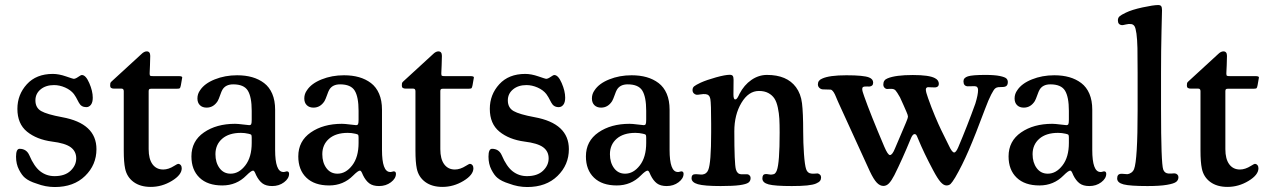

<svg xmlns="http://www.w3.org/2000/svg" viewBox="-20 -734 5050 765"><path d="M96.7 -115.7Q116.2 -69.8 140.9 -51Q165.5 -32.2 197.3 -32.2Q238.8 -32.2 261.2 -53.7Q283.7 -75.2 283.7 -103Q283.7 -131.3 261.5 -147.5Q239.3 -163.6 187.5 -169.9Q126 -178.2 87.6 -209.5Q49.3 -240.7 49.3 -300.3Q49.3 -356.9 86.9 -398.2Q124.5 -439.5 190.4 -439.5Q214.4 -439.5 242.7 -429.7Q271 -419.9 273.4 -419.9Q280.8 -419.9 291.5 -427.5Q302.2 -435.1 306.2 -435.1Q321.8 -435.1 335.7 -403.1Q349.6 -371.1 349.6 -344.7Q349.6 -326.2 342.3 -316.7Q335 -307.1 323.7 -307.1Q303.7 -307.1 294.4 -324.7Q280.8 -351.6 274.4 -359.4Q261.7 -375.5 239.5 -385.3Q217.3 -395 195.3 -395Q162.6 -395 141.8 -377.9Q121.1 -360.8 121.1 -334Q121.1 -304.7 144 -291.5Q167 -278.3 227.5 -267.1Q364.3 -242.2 364.3 -139.6Q364.3 -77.1 319.1 -33Q273.9 11.2 198.2 11.2Q161.6 11.2 126 -2.4Q95.7 -11.7 79.6 -25.4Q67.4 -35.2 55.7 -57.9Q43.9 -80.6 43.9 -109.9Q43.9 -141.1 58.1 -141.1Q85.4 -141.1 96.7 -115.7Z M572.3 -139.6Q572.3 -100.6 587.6 -79.6Q603 -58.6 630.4 -58.6Q651.4 -58.6 674.3 -73.2Q687 -81.1 689.5 -81.1Q695.8 -81.1 700 -76.2Q704.1 -71.3 704.1 -63.5Q704.1 -37.1 664.6 -13.2Q625 10.7 580.6 10.7Q539.1 10.7 512.2 -9Q485.4 -28.8 478.5 -62.5Q473.1 -87.9 473.1 -133.8V-370.6Q473.1 -380.9 464.4 -380.9H434.6Q418.9 -380.9 418.9 -392.1Q418.9 -398.9 419.4 -401.4Q420.4 -406.2 424.3 -409.2L543 -518.1Q554.2 -529.3 564.5 -529.3Q578.6 -529.3 578.6 -511.2Q578.6 -506.8 577.6 -474.1L576.2 -441.4Q576.2 -433.6 578.6 -432.1Q581.1 -430.7 590.3 -430.7H692.4Q706.1 -430.7 706.1 -425.3Q706.1 -422.9 704.6 -417L700.7 -394.5Q698.7 -384.3 696.3 -382.3Q693.8 -380.4 683.1 -380.4H582Q576.2 -380.4 574.2 -378.2Q572.3 -376 572.3 -370.6Z M766.6 -341.8Q766.6 -359.9 777.3 -374.5Q794.9 -401.4 835.7 -417.7Q876.5 -434.1 924.8 -434.1Q958 -434.1 984.6 -426.5Q1011.2 -418.9 1032.2 -403.1Q1053.2 -387.2 1064.7 -360.4Q1076.2 -333.5 1076.2 -296.9V-136.7Q1076.2 -49.8 1107.9 -48.8Q1111.8 -48.3 1116.5 -49.8Q1121.1 -51.3 1122.6 -51.3Q1131.8 -51.3 1131.8 -41.5Q1131.8 -22.9 1111.8 -7.8Q1091.8 7.3 1064.5 7.3Q1040 7.3 1025.6 -3.4Q1011.2 -14.2 1000.5 -36.1Q996.1 -46.9 993.7 -50.5Q991.2 -54.2 988.3 -54.2Q981 -54.2 961.4 -34.7Q922.4 4.9 865.7 4.9Q807.1 4.9 774.9 -26.1Q742.7 -57.1 742.7 -110.8Q742.7 -171.9 792.5 -206.3Q842.3 -240.7 916.5 -240.7Q927.7 -240.7 948.5 -238Q969.2 -235.4 972.7 -235.4Q979 -235.4 981 -239.5Q982.9 -243.7 982.9 -257.3V-292.5Q982.9 -347.7 967.5 -372.8Q952.1 -397.9 909.2 -397.9Q878.9 -397.9 866.2 -376.5Q862.8 -371.1 857.2 -355Q851.6 -338.9 847.2 -331.1Q830.6 -305.2 803.2 -305.2Q786.6 -305.2 776.6 -314.9Q766.6 -324.7 766.6 -341.8ZM982.9 -164.6V-185.1Q982.9 -194.3 981.2 -196.8Q979.5 -199.2 969.7 -201.2Q955.1 -204.6 939.9 -204.6Q892.1 -204.6 865.2 -181.2Q838.4 -157.7 838.4 -119.6Q838.4 -86.4 854.7 -64.2Q871.1 -42 898.9 -42Q932.1 -42 957.5 -75Q982.9 -107.9 982.9 -164.6Z M1192.4 -341.8Q1192.4 -359.9 1203.1 -374.5Q1220.7 -401.4 1261.5 -417.7Q1302.2 -434.1 1350.6 -434.1Q1383.8 -434.1 1410.4 -426.5Q1437 -418.9 1458 -403.1Q1479 -387.2 1490.5 -360.4Q1502 -333.5 1502 -296.9V-136.7Q1502 -49.8 1533.7 -48.8Q1537.6 -48.3 1542.2 -49.8Q1546.9 -51.3 1548.3 -51.3Q1557.6 -51.3 1557.6 -41.5Q1557.6 -22.9 1537.6 -7.8Q1517.6 7.3 1490.2 7.3Q1465.8 7.3 1451.4 -3.4Q1437 -14.2 1426.3 -36.1Q1421.9 -46.9 1419.4 -50.5Q1417 -54.2 1414.1 -54.2Q1406.7 -54.2 1387.2 -34.7Q1348.1 4.9 1291.5 4.9Q1232.9 4.9 1200.7 -26.1Q1168.5 -57.1 1168.5 -110.8Q1168.5 -171.9 1218.3 -206.3Q1268.1 -240.7 1342.3 -240.7Q1353.5 -240.7 1374.3 -238Q1395 -235.4 1398.4 -235.4Q1404.8 -235.4 1406.7 -239.5Q1408.7 -243.7 1408.7 -257.3V-292.5Q1408.7 -347.7 1393.3 -372.8Q1377.9 -397.9 1335 -397.9Q1304.7 -397.9 1292 -376.5Q1288.6 -371.1 1283 -355Q1277.3 -338.9 1272.9 -331.1Q1256.3 -305.2 1229 -305.2Q1212.4 -305.2 1202.4 -314.9Q1192.4 -324.7 1192.4 -341.8ZM1408.7 -164.6V-185.1Q1408.7 -194.3 1407 -196.8Q1405.3 -199.2 1395.5 -201.2Q1380.9 -204.6 1365.7 -204.6Q1317.9 -204.6 1291 -181.2Q1264.2 -157.7 1264.2 -119.6Q1264.2 -86.4 1280.5 -64.2Q1296.9 -42 1324.7 -42Q1357.9 -42 1383.3 -75Q1408.7 -107.9 1408.7 -164.6Z M1734.4 -139.6Q1734.4 -100.6 1749.8 -79.6Q1765.1 -58.6 1792.5 -58.6Q1813.5 -58.6 1836.4 -73.2Q1849.1 -81.1 1851.6 -81.1Q1857.9 -81.1 1862.1 -76.2Q1866.2 -71.3 1866.2 -63.5Q1866.2 -37.1 1826.7 -13.2Q1787.1 10.7 1742.7 10.7Q1701.2 10.7 1674.3 -9Q1647.5 -28.8 1640.6 -62.5Q1635.3 -87.9 1635.3 -133.8V-370.6Q1635.3 -380.9 1626.5 -380.9H1596.7Q1581.1 -380.9 1581.1 -392.1Q1581.1 -398.9 1581.5 -401.4Q1582.5 -406.2 1586.4 -409.2L1705.1 -518.1Q1716.3 -529.3 1726.6 -529.3Q1740.7 -529.3 1740.7 -511.2Q1740.7 -506.8 1739.7 -474.1L1738.3 -441.4Q1738.3 -433.6 1740.7 -432.1Q1743.2 -430.7 1752.4 -430.7H1854.5Q1868.2 -430.7 1868.2 -425.3Q1868.2 -422.9 1866.7 -417L1862.8 -394.5Q1860.8 -384.3 1858.4 -382.3Q1856 -380.4 1845.2 -380.4H1744.1Q1738.3 -380.4 1736.3 -378.2Q1734.4 -376 1734.4 -370.6Z M1979 -115.7Q1998.5 -69.8 2023.2 -51Q2047.9 -32.2 2079.6 -32.2Q2121.1 -32.2 2143.6 -53.7Q2166 -75.2 2166 -103Q2166 -131.3 2143.8 -147.5Q2121.6 -163.6 2069.8 -169.9Q2008.3 -178.2 1970 -209.5Q1931.6 -240.7 1931.6 -300.3Q1931.6 -356.9 1969.2 -398.2Q2006.8 -439.5 2072.8 -439.5Q2096.7 -439.5 2125 -429.7Q2153.3 -419.9 2155.8 -419.9Q2163.1 -419.9 2173.8 -427.5Q2184.6 -435.1 2188.5 -435.1Q2204.1 -435.1 2218 -403.1Q2231.9 -371.1 2231.9 -344.7Q2231.9 -326.2 2224.6 -316.7Q2217.3 -307.1 2206.1 -307.1Q2186 -307.1 2176.8 -324.7Q2163.1 -351.6 2156.7 -359.4Q2144 -375.5 2121.8 -385.3Q2099.6 -395 2077.6 -395Q2044.9 -395 2024.2 -377.9Q2003.4 -360.8 2003.4 -334Q2003.4 -304.7 2026.4 -291.5Q2049.3 -278.3 2109.9 -267.1Q2246.6 -242.2 2246.6 -139.6Q2246.6 -77.1 2201.4 -33Q2156.2 11.2 2080.6 11.2Q2043.9 11.2 2008.3 -2.4Q1978 -11.7 1961.9 -25.4Q1949.7 -35.2 1938 -57.9Q1926.3 -80.6 1926.3 -109.9Q1926.3 -141.1 1940.4 -141.1Q1967.8 -141.1 1979 -115.7Z M2338.4 -341.8Q2338.4 -359.9 2349.1 -374.5Q2366.7 -401.4 2407.5 -417.7Q2448.2 -434.1 2496.6 -434.1Q2529.8 -434.1 2556.4 -426.5Q2583 -418.9 2604 -403.1Q2625 -387.2 2636.5 -360.4Q2647.9 -333.5 2647.9 -296.9V-136.7Q2647.9 -49.8 2679.7 -48.8Q2683.6 -48.3 2688.2 -49.8Q2692.9 -51.3 2694.3 -51.3Q2703.6 -51.3 2703.6 -41.5Q2703.6 -22.9 2683.6 -7.8Q2663.6 7.3 2636.2 7.3Q2611.8 7.3 2597.4 -3.4Q2583 -14.2 2572.3 -36.1Q2567.9 -46.9 2565.4 -50.5Q2563 -54.2 2560.1 -54.2Q2552.7 -54.2 2533.2 -34.7Q2494.1 4.9 2437.5 4.9Q2378.9 4.9 2346.7 -26.1Q2314.5 -57.1 2314.5 -110.8Q2314.5 -171.9 2364.3 -206.3Q2414.1 -240.7 2488.3 -240.7Q2499.5 -240.7 2520.3 -238Q2541 -235.4 2544.4 -235.4Q2550.8 -235.4 2552.7 -239.5Q2554.7 -243.7 2554.7 -257.3V-292.5Q2554.7 -347.7 2539.3 -372.8Q2523.9 -397.9 2481 -397.9Q2450.7 -397.9 2438 -376.5Q2434.6 -371.1 2429 -355Q2423.3 -338.9 2418.9 -331.1Q2402.3 -305.2 2375 -305.2Q2358.4 -305.2 2348.4 -314.9Q2338.4 -324.7 2338.4 -341.8ZM2554.7 -164.6V-185.1Q2554.7 -194.3 2553 -196.8Q2551.3 -199.2 2541.5 -201.2Q2526.9 -204.6 2511.7 -204.6Q2463.9 -204.6 2437 -181.2Q2410.2 -157.7 2410.2 -119.6Q2410.2 -86.4 2426.5 -64.2Q2442.9 -42 2470.7 -42Q2503.9 -42 2529.3 -75Q2554.7 -107.9 2554.7 -164.6Z M2813.5 -206.1V-241.2Q2813.5 -321.8 2810.3 -339.6Q2807.1 -357.4 2791.5 -358.9Q2782.7 -359.9 2771.2 -357.9Q2759.8 -356 2755.4 -356.4Q2748.5 -357.4 2743.9 -362.5Q2739.3 -367.7 2739.3 -375Q2739.3 -384.8 2745.8 -390.1Q2752.4 -395.5 2772 -404.8Q2795.9 -415.5 2832.8 -425.8Q2869.6 -436 2887.7 -436Q2896.5 -436 2899.7 -431.4Q2902.8 -426.8 2902.8 -416Q2902.8 -405.8 2902.6 -391.6Q2902.3 -377.4 2902.3 -357.9Q2902.3 -337.9 2909.2 -337.9Q2911.6 -337.9 2913.3 -338.9Q2915 -339.8 2916.7 -342.3Q2918.5 -344.7 2919.7 -346.7Q2920.9 -348.6 2923.1 -353Q2925.3 -357.4 2926.3 -359.9Q2944.8 -395.5 2973.9 -415.5Q3002.9 -435.5 3036.1 -435.5Q3115.2 -435.5 3151.4 -386.7Q3170.9 -360.4 3175.5 -322.5Q3180.2 -284.7 3180.2 -209Q3180.2 -165.5 3183.3 -120.8Q3186.5 -76.2 3191.9 -60.1Q3197.3 -43.9 3212.4 -42.5Q3217.8 -41.5 3226.1 -42.2Q3234.4 -43 3237.8 -43Q3243.2 -42 3247.3 -37.8Q3251.5 -33.7 3251.5 -27.3Q3251.5 -19 3247.3 -13.4Q3243.2 -7.8 3231.4 -2.7Q3219.7 2.4 3195.6 4.9Q3171.4 7.3 3134.8 7.3Q3067.4 7.3 3042.5 0.7Q3017.6 -5.9 3017.6 -22.9Q3017.6 -40 3030.3 -40.5Q3034.2 -41 3043 -39.3Q3051.8 -37.6 3055.7 -38.6Q3060.5 -39.1 3063.7 -40.3Q3066.9 -41.5 3069.8 -45.2Q3072.8 -48.8 3075.2 -55.2Q3086.4 -84.5 3086.4 -205.6Q3086.4 -238.8 3085.2 -260.7Q3084 -282.7 3079.1 -305.7Q3074.2 -328.6 3065.4 -341.8Q3056.6 -355 3041.3 -363.3Q3025.9 -371.6 3003.9 -371.6Q2962.4 -371.6 2934.1 -324.2Q2905.8 -276.9 2905.8 -210.9Q2905.8 -81.5 2912.1 -59.1Q2917 -41 2932.6 -39.6Q2938.5 -39.1 2946 -39.6Q2953.6 -40 2958 -39.6Q2962.9 -39.1 2966.8 -34.9Q2970.7 -30.8 2970.7 -24.9Q2970.7 -12.7 2961.9 -6.3Q2953.1 0 2927 3.7Q2900.9 7.3 2851.6 7.3Q2786.1 7.3 2760.7 0Q2735.4 -7.3 2735.4 -23.9Q2735.4 -39.1 2747.6 -39.6Q2752 -40.5 2763.2 -39.3Q2774.4 -38.1 2778.3 -38.6Q2795.4 -40.5 2801.8 -56.6Q2813.5 -84 2813.5 -206.1Z M3866.2 -321.3Q3877 -356.4 3877 -375.5Q3877 -390.1 3863.8 -390.6Q3860.4 -391.1 3850.3 -390.4Q3840.3 -389.6 3835.4 -390.1Q3818.8 -391.1 3818.8 -410.2Q3818.8 -424.3 3836.7 -429.9Q3854.5 -435.5 3905.8 -435.5Q3942.9 -435.5 3963.6 -431.2Q3984.4 -426.8 3990 -421.1Q3995.6 -415.5 3995.6 -406.7Q3995.6 -390.6 3982.4 -388.2Q3977.5 -387.2 3970 -387.2Q3962.4 -387.2 3958 -386.7Q3950.7 -386.2 3945.1 -381.6Q3939.5 -377 3929.2 -357.2Q3918.9 -337.4 3904.8 -299.8Q3866.2 -196.3 3839.8 -135.3Q3813.5 -74.2 3786.1 -27.3Q3773.9 -7.3 3767.6 -1.2Q3761.2 4.9 3751 4.9Q3739.7 4.9 3727.5 -9Q3715.3 -22.9 3698.2 -55.2Q3661.6 -123.5 3637.7 -181.6Q3633.3 -192.9 3630.9 -196.3Q3628.4 -199.7 3624 -199.7Q3615.7 -199.7 3607.9 -179.2Q3575.2 -99.6 3543.5 -36.1Q3532.2 -14.2 3522.2 -3.7Q3512.2 6.8 3500 6.8Q3485.8 6.8 3473.4 -6.3Q3460.9 -19.5 3445.8 -51.3Q3419.4 -108.4 3321.3 -323.7Q3318.8 -329.1 3315.7 -336.4Q3312.5 -343.8 3310.8 -348.1Q3309.1 -352.5 3306.6 -357.7Q3304.2 -362.8 3302.2 -365.7Q3300.3 -368.7 3298.1 -371.3Q3295.9 -374 3293.5 -375.5Q3291 -377 3288.6 -377Q3284.2 -377.4 3274.7 -377.4Q3265.1 -377.4 3258.3 -377.9Q3250.5 -378.4 3244.6 -384Q3238.8 -389.6 3238.8 -397.9Q3238.8 -414.1 3255.9 -420.9Q3284.2 -434.1 3352.5 -434.1Q3421.4 -434.1 3442.9 -425.3Q3459 -418.9 3459 -404.8Q3459 -390.6 3444.3 -389.2Q3442.9 -389.2 3435.1 -389.4Q3427.2 -389.6 3425.3 -389.2Q3421.9 -388.7 3419.9 -387.9Q3418 -387.2 3416.7 -385Q3415.5 -382.8 3415.5 -378.4Q3415.5 -371.1 3423.3 -350.1Q3447.8 -280.3 3503.4 -149.4Q3517.6 -116.2 3525.9 -116.2Q3535.6 -116.2 3546.4 -143.6Q3557.6 -168.9 3570.3 -199.7Q3583 -230.5 3589.8 -245.6Q3597.7 -264.2 3597.7 -269Q3597.7 -274.9 3591.8 -288.1Q3589.4 -293.5 3580.1 -314.9Q3570.8 -336.4 3565.9 -346.2Q3553.7 -367.7 3548.3 -373.5Q3543 -379.4 3533.7 -379.9Q3529.8 -380.4 3523.2 -379.9Q3516.6 -379.4 3513.7 -379.4Q3508.3 -379.9 3503.9 -384.8Q3499.5 -389.6 3499.5 -397.5Q3499.5 -415.5 3516.6 -421.9Q3548.3 -435.1 3617.2 -435.1Q3681.6 -435.1 3704.6 -422.9Q3720.7 -415 3720.7 -399.9Q3720.7 -387.2 3706.5 -385.7Q3702.6 -385.3 3691.9 -386Q3681.2 -386.7 3677.2 -386.7Q3668.9 -385.3 3668.9 -377.4Q3668.9 -367.2 3677.7 -343.3Q3690.9 -305.7 3705.3 -271.5Q3719.7 -237.3 3730 -216.1Q3740.2 -194.8 3761.2 -152.8Q3773.4 -126.5 3781.7 -126.5Q3789.1 -126.5 3797.9 -147Q3834 -231.9 3866.2 -321.3Z M4022.5 -341.8Q4022.5 -359.9 4033.2 -374.5Q4050.8 -401.4 4091.6 -417.7Q4132.3 -434.1 4180.7 -434.1Q4213.9 -434.1 4240.5 -426.5Q4267.1 -418.9 4288.1 -403.1Q4309.1 -387.2 4320.6 -360.4Q4332 -333.5 4332 -296.9V-136.7Q4332 -49.8 4363.8 -48.8Q4367.7 -48.3 4372.3 -49.8Q4377 -51.3 4378.4 -51.3Q4387.7 -51.3 4387.7 -41.5Q4387.7 -22.9 4367.7 -7.8Q4347.7 7.3 4320.3 7.3Q4295.9 7.3 4281.5 -3.4Q4267.1 -14.2 4256.3 -36.1Q4252 -46.9 4249.5 -50.5Q4247.1 -54.2 4244.1 -54.2Q4236.8 -54.2 4217.3 -34.7Q4178.2 4.9 4121.6 4.9Q4063 4.9 4030.8 -26.1Q3998.5 -57.1 3998.5 -110.8Q3998.5 -171.9 4048.3 -206.3Q4098.1 -240.7 4172.4 -240.7Q4183.6 -240.7 4204.3 -238Q4225.1 -235.4 4228.5 -235.4Q4234.9 -235.4 4236.8 -239.5Q4238.8 -243.7 4238.8 -257.3V-292.5Q4238.8 -347.7 4223.4 -372.8Q4208 -397.9 4165 -397.9Q4134.8 -397.9 4122.1 -376.5Q4118.7 -371.1 4113 -355Q4107.4 -338.9 4103 -331.1Q4086.4 -305.2 4059.1 -305.2Q4042.5 -305.2 4032.5 -314.9Q4022.5 -324.7 4022.5 -341.8ZM4238.8 -164.6V-185.1Q4238.8 -194.3 4237.1 -196.8Q4235.4 -199.2 4225.6 -201.2Q4210.9 -204.6 4195.8 -204.6Q4147.9 -204.6 4121.1 -181.2Q4094.2 -157.7 4094.2 -119.6Q4094.2 -86.4 4110.6 -64.2Q4127 -42 4154.8 -42Q4188 -42 4213.4 -75Q4238.8 -107.9 4238.8 -164.6Z M4512.7 -295.4V-444.3Q4512.7 -508.3 4512 -542.5Q4511.2 -576.7 4508.1 -599.9Q4504.9 -623 4500 -630.1Q4495.1 -637.2 4486.3 -638.2Q4476.6 -639.2 4465.8 -636.5Q4455.1 -633.8 4451.2 -633.8Q4434.1 -634.8 4434.1 -652.8Q4434.1 -663.1 4440.7 -668.9Q4447.3 -674.8 4465.8 -683.6Q4489.7 -695.3 4532.7 -704.6Q4575.7 -713.9 4594.7 -713.9Q4603.5 -713.9 4606.7 -709.2Q4609.9 -704.6 4609.9 -693.4Q4609.9 -686.5 4607.9 -609.9Q4606 -533.2 4606 -442.9V-301.8Q4606 -83 4614.7 -58.6Q4620.1 -43.5 4636.2 -42.5Q4642.1 -42 4649.7 -42.7Q4657.2 -43.5 4661.6 -43Q4667 -42.5 4671.1 -38.3Q4675.3 -34.2 4675.3 -28.3Q4675.3 -16.6 4666.5 -9.5Q4657.7 -2.4 4629.6 2.4Q4601.6 7.3 4552.2 7.3Q4482.4 7.3 4456.8 0.7Q4431.2 -5.9 4431.2 -22.9Q4431.2 -40 4445.3 -41.5Q4449.2 -42 4458.3 -41Q4467.3 -40 4471.7 -40Q4479 -40.5 4486.8 -45.7Q4494.6 -50.8 4498.5 -60.1Q4512.7 -96.2 4512.7 -295.4Z M4862.3 -139.6Q4862.3 -100.6 4877.7 -79.6Q4893.1 -58.6 4920.4 -58.6Q4941.4 -58.6 4964.4 -73.2Q4977.1 -81.1 4979.5 -81.1Q4985.8 -81.1 4990 -76.2Q4994.1 -71.3 4994.1 -63.5Q4994.1 -37.1 4954.6 -13.2Q4915 10.7 4870.6 10.7Q4829.1 10.7 4802.2 -9Q4775.4 -28.8 4768.6 -62.5Q4763.2 -87.9 4763.2 -133.8V-370.6Q4763.2 -380.9 4754.4 -380.9H4724.6Q4709 -380.9 4709 -392.1Q4709 -398.9 4709.5 -401.4Q4710.4 -406.2 4714.4 -409.2L4833 -518.1Q4844.2 -529.3 4854.5 -529.3Q4868.7 -529.3 4868.7 -511.2Q4868.7 -506.8 4867.7 -474.1L4866.2 -441.4Q4866.2 -433.6 4868.7 -432.1Q4871.1 -430.7 4880.4 -430.7H4982.4Q4996.1 -430.7 4996.1 -425.3Q4996.1 -422.9 4994.6 -417L4990.7 -394.5Q4988.8 -384.3 4986.3 -382.3Q4983.9 -380.4 4973.1 -380.4H4872.1Q4866.2 -380.4 4864.3 -378.2Q4862.3 -376 4862.3 -370.6Z"/></svg>

Font: Cooper* Medium
Style: Regular
Weight: 500
Designer: Owen Earl
Foundry: indestructible type*
Version: Version 0.001